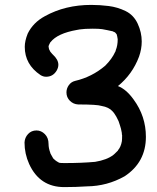

<svg xmlns="http://www.w3.org/2000/svg" viewBox="-20 -743 640 783"><path d="M242 20Q142 20 99 -74Q80 -116 80 -162Q81 -182 94.5 -196.5Q108 -211 129 -211Q148 -211 163 -196Q178 -181 178 -156Q178 -139 185 -120Q185 -118 186.5 -116Q188 -114 188 -113L197 -97Q200 -95 202.5 -92Q205 -89 209 -87Q209 -86 210 -86Q219 -80 222.5 -79Q226 -78 245 -78Q313 -78 368 -83Q416 -91 442 -111Q443 -111 461 -129V-130Q473 -144 477 -167Q478 -173 478 -192Q477 -193 477 -197.5Q477 -202 476.5 -203Q476 -204 476 -205Q474 -218 469 -232.5Q464 -247 463.5 -249Q463 -251 462 -252Q455 -268 445 -282L439 -289Q424 -306 394 -311Q376 -317 299 -317Q279 -318 265 -332Q251 -346 251 -366Q251 -382 260.5 -395.5Q270 -409 286 -413Q355 -429 409 -475Q437 -503 450 -532Q452 -534 452 -538Q460 -557 460 -583Q458 -597 456 -602V-603L449 -611L442 -614Q441 -614 441 -615Q430 -618 418 -620L397 -624Q384 -626 358 -626Q325 -626 305 -623Q297 -621 294 -621Q214 -607 186 -571Q185 -571 185 -570Q181 -563 178 -555Q178 -553 178.5 -550.5Q179 -548 179.5 -545Q180 -542 180.5 -541Q181 -540 182 -539Q184 -532 193 -523L195 -521Q218 -500 218 -479Q218 -467 211 -455Q196 -430 168 -430Q156 -430 145 -437Q81 -480 81 -552Q81 -576 93 -606Q115 -651 163 -677Q246 -723 352 -723Q387 -723 423 -718.5Q459 -714 492 -698Q525 -682 541.5 -646.5Q558 -611 558 -574Q558 -543 547 -512Q520 -440 461 -392Q495 -379 525 -337Q575 -269 575 -185Q575 -81 488 -24Q417 16 335 17Q290 20 242 20Z"/></svg>

Font: Bad Comic
Style: Regular
Weight: 400
Designer: GGBotNet
Foundry: f0n7
Version: 0.9